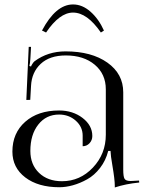

<svg xmlns="http://www.w3.org/2000/svg" viewBox="-20 -826 657 855"><path d="M167 -689.9Q228.5 -806.2 305.2 -806.2Q346.7 -806.2 383.3 -773.7Q419.9 -741.2 442.9 -689.9L429.2 -681.2Q368.2 -770 305.2 -770Q245.1 -770 185.1 -681.2ZM451.2 -428.2Q451.2 -496.1 402.1 -537.6Q353 -579.1 272.9 -579.1Q201.2 -579.1 161.1 -541.5Q121.1 -503.9 118.2 -443.4L114.7 -381.3L97.2 -380.9L107.9 -617.2H118.2L115.2 -564Q113.8 -542.5 110.8 -532.2L118.2 -529.8Q119.1 -533.7 124.3 -541.7Q129.4 -549.8 133.8 -553.2Q192.9 -597.2 272 -597.2Q387.7 -597.2 458.3 -547.1Q528.8 -497.1 528.8 -415V-70.8Q528.8 -39.6 534.7 -29.8Q540.5 -20 562 -20L582 -21L599.1 -22L600.1 -13.2Q540 -7.3 491.2 8.8V1Q491.2 -26.4 480.5 -88.9Q472.7 -133.3 472.2 -153.8H461.9Q451.2 -111.3 425.8 -78.4Q400.4 -45.4 368.4 -27.6Q336.4 -9.8 304.7 -1Q272.9 7.8 244.1 7.8Q149.9 7.8 92.5 -35.9Q35.2 -79.6 35.2 -150.9Q35.2 -233.4 92.3 -283.7Q149.4 -334 243.2 -334Q304.2 -334 347.7 -300.8Q391.1 -267.6 391.1 -220.2Q391.1 -201.7 378.7 -188.2Q366.2 -174.8 348.1 -174.8V-222.2Q348.1 -261.2 317.4 -288.6Q286.6 -315.9 243.2 -315.9Q185.5 -315.9 150.4 -271.2Q115.2 -226.6 115.2 -153.8Q115.2 -93.3 153.8 -56.2Q192.4 -19 255.9 -19Q336.4 -19 393.8 -79.8Q451.2 -140.6 451.2 -226.1Z"/></svg>

Font: FoglihtenNo07calt
Style: Regular
Weight: 500
Designer: gluk (gluksza@wp.pl)
Foundry: gluk (gluksza@wp.pl)
Version: Version 0.844